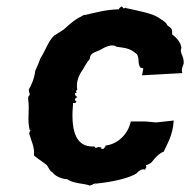

<svg xmlns="http://www.w3.org/2000/svg" viewBox="-20 -565 593 599"><path d="M214 -274C219 -278 222 -270 215 -285C218 -278 215 -281 221 -285C218 -304 221 -324 239 -349C241 -352 250 -370 260 -381C261 -399 272 -400 292 -409C310 -420 331 -429 344 -419C377 -415 387 -413 408 -395C416 -376 409 -367 418 -354L427 -352C426 -345 425 -338 423 -330L549 -337C544 -347 552 -364 553 -366C555 -391 539 -399 546 -416C544 -430 535 -444 517 -458C518 -476 515 -476 502 -486C498 -497 484 -503 473 -511C454 -523 418 -530 372 -540C374 -543 366 -537 362 -539C365 -537 367 -539 360 -545C351 -540 350 -536 351 -536C311 -535 284 -527 244 -518L243 -519C213 -504 202 -494 179 -473C175 -471 166 -464 149 -454C129 -434 126 -415 105 -381C105 -379 98 -361 90 -344C87 -318 76 -296 70 -286C69 -273 78 -273 68 -263V-254C73 -220 64 -191 73 -158C73 -158 73 -161 75 -159C68 -145 76 -146 70 -152C79 -120 88 -108 86 -80C96 -71 108 -64 126 -50C131 -44 134 -32 144 -27C155 -12 179 -6 189 -6C212 9 244 7 260 14C267 13 279 4 279 8C280 4 278 17 278 8C339 2 386 -11 406 -24C416 -36 428 -40 435 -34C428 -38 441 -41 435 -48C435 -51 437 -48 448 -55C454 -56 468 -84 491 -92C501 -116 519 -141 522 -189L467 -183L435 -186H388C379 -143 343 -114 309 -111C309 -102 304 -107 303 -100C300 -101 290 -101 297 -104C284 -110 284 -102 276 -104C280 -109 274 -106 273 -108C211 -105 201 -167 208 -244C217 -244 213 -240 219 -250C217 -248 207 -255 221 -262C218 -265 213 -267 214 -274Z"/></svg>

Font: Asimov Print
Style: DIt
Weight: 250
Width: 0
Designer: Google
Version: Version 2.000980: 2014